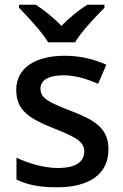

<svg xmlns="http://www.w3.org/2000/svg" viewBox="-20 -786 524 816"><path d="M185 -606H299C325 -651 387 -716 424 -753V-766H351C316 -744 276 -712 241 -676C207 -712 167 -743 132 -766H61V-753C97 -715 158 -651 185 -606ZM441 -152C441 -241 382 -276 283 -314C182 -353 152 -370 152 -409C152 -445 186 -466 250 -466C301 -466 350 -450 397 -430L432 -511C377 -535 321 -549 255 -549C131 -549 49 -498 49 -404C49 -315 107 -281 210 -240C316 -199 338 -178 338 -142C338 -100 305 -72 225 -72C165 -72 97 -93 50 -116V-23C95 -1 146 10 222 10C360 10 441 -46 441 -152Z"/></svg>

Font: Noto Sans Bamum Medium
Style: Regular
Weight: 500
Designer: Monotype Design Team
Foundry: Monotype Imaging Inc.
Version: Version 2.002